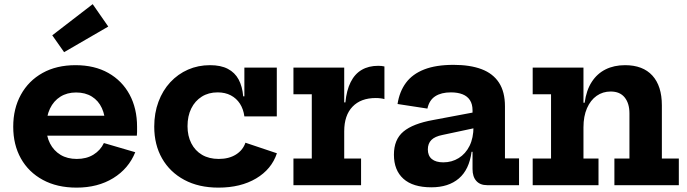

<svg xmlns="http://www.w3.org/2000/svg" viewBox="-20 -868 3218 900"><path d="M339 11.5Q247.5 11.5 180.8 -24.8Q114 -61 78 -125.2Q42 -189.5 42 -274Q42 -359 78 -424.2Q114 -489.5 179.5 -526Q245 -562.5 334 -562.5Q423 -562.5 487.8 -526Q552.5 -489.5 587.5 -424.5Q622.5 -359.5 622.5 -273.5Q622.5 -259.5 622.5 -249.5Q622.5 -239.5 621.5 -232H471.5Q473 -243 473.2 -254.5Q473.5 -266 473.5 -280.5Q473.5 -326.5 457.5 -361.2Q441.5 -396 410.8 -415.2Q380 -434.5 336.5 -434.5Q294.5 -434.5 263 -414.8Q231.5 -395 214.2 -358.8Q197 -322.5 197 -274Q197 -229.5 214.5 -195.5Q232 -161.5 263.8 -142.2Q295.5 -123 340 -123Q385.5 -123 418.2 -143.2Q451 -163.5 467 -197.5L614 -154.5Q583 -77.5 510.8 -33Q438.5 11.5 339 11.5ZM138.5 -232V-325.5H532L548.5 -232ZM414.5 -848.5 487.5 -743.5 280.5 -623.5 225 -702.5Z M1004 11.5Q911.5 11.5 844 -24.8Q776.5 -61 739.8 -125.2Q703 -189.5 703 -274.5Q703 -338 722.8 -391Q742.5 -444 778.2 -482.5Q814 -521 861.5 -541.8Q909 -562.5 964.5 -562.5Q1015 -562.5 1048 -545.2Q1081 -528 1098.5 -495.5Q1116 -463 1120 -416.5H1152.5L1125.5 -322.5Q1121 -356.5 1104.8 -381.8Q1088.5 -407 1062 -421Q1035.5 -435 1000 -435Q957.5 -435 925.8 -415Q894 -395 876.5 -359.5Q859 -324 859 -276.5Q859 -231 876.8 -196.2Q894.5 -161.5 927.2 -142.2Q960 -123 1005.5 -123Q1053 -123 1085.8 -143.5Q1118.5 -164 1130.5 -199L1278 -149.5Q1253 -74.5 1180.5 -31.5Q1108 11.5 1004 11.5ZM1125.5 -322.5V-551H1277.5V-322.5Z M1593.5 -125H1672.5V0H1355.5V-125H1441.5V-426H1355.5V-551H1593.5ZM1782 -403.5Q1773.5 -406 1763.2 -407.2Q1753 -408.5 1741 -408.5Q1671.5 -408.5 1632.5 -368Q1593.5 -327.5 1593.5 -252.5L1567 -388H1599Q1604.5 -445 1623.8 -483.2Q1643 -521.5 1675.5 -540.5Q1708 -559.5 1752.5 -559.5Q1761 -559.5 1768.2 -558.8Q1775.5 -558 1782 -556.5Z M2263.5 0Q2230.5 0 2212.8 -19.8Q2195 -39.5 2195 -75.5V-194L2205.5 -214L2199.5 -274L2195 -307.5V-351Q2195 -379.5 2183 -398.2Q2171 -417 2148.2 -426Q2125.5 -435 2093.5 -435Q2048.5 -435 2020.2 -416.8Q1992 -398.5 1983.5 -359L1843.5 -380.5Q1852.5 -439 1883 -480Q1913.5 -521 1968.5 -542.5Q2023.5 -564 2106 -564Q2183.5 -564 2237.2 -543.8Q2291 -523.5 2319 -480.5Q2347 -437.5 2347 -369.5V-125.5H2413V0ZM2002 10Q1915.5 10 1871 -30Q1826.5 -70 1826.5 -143Q1826.5 -214 1871 -251.2Q1915.5 -288.5 2010.5 -305.5L2223 -345.5V-271.5L2054.5 -235.5Q2018.5 -228.5 2002 -211.8Q1985.5 -195 1985.5 -167.5Q1985.5 -138 2004.2 -122.5Q2023 -107 2058 -107Q2098 -107 2130.2 -127Q2162.5 -147 2181 -184.2Q2199.5 -221.5 2199.5 -274L2224.5 -156.5H2190.5Q2179.5 -73 2131 -31.5Q2082.5 10 2002 10Z M2715 -125H2785.5V0H2477V-125H2563V-426H2477V-551H2715ZM2930.5 -125V-336.5Q2930.5 -383.5 2908.2 -411.2Q2886 -439 2842.5 -439Q2805.5 -439 2776.8 -418.8Q2748 -398.5 2731.5 -360.8Q2715 -323 2715 -271L2688.5 -386.5H2720.5Q2728.5 -445 2753.8 -484Q2779 -523 2818.8 -542.8Q2858.5 -562.5 2910 -562.5Q2993.5 -562.5 3038 -513.8Q3082.5 -465 3082.5 -374V-125H3162V0H2860V-125Z"/></svg>

Font: Hepta Slab
Style: Bold
Weight: 700
Designer: Michael LaGattuta
Foundry: Michael LaGattuta
Version: Version 1.100